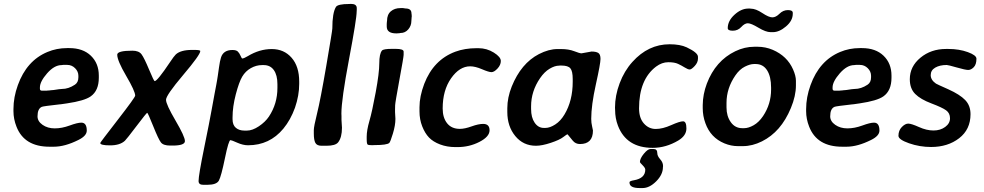

<svg xmlns="http://www.w3.org/2000/svg" viewBox="-20 -745 5033 982"><path d="M184.1 -297.9V-291Q184.1 -281.2 194.8 -281.2H218.8L221.2 -281.7L235.4 -282.7L237.8 -283.2L254.9 -284.7Q287.1 -290 296.4 -290Q330.6 -290 363.3 -312Q380.9 -323.7 380.9 -349.6V-357.4Q380.9 -379.4 364 -396.2Q347.2 -413.1 323.7 -413.1H303.2Q297.4 -412.1 294.9 -412.1Q257.8 -412.1 220.9 -369.9Q184.1 -327.6 184.1 -297.9ZM255.4 5.4H233.4Q104.5 5.4 64.5 -96.7Q48.8 -136.2 48.8 -176.3V-187Q48.8 -247.6 71.3 -309.6Q116.2 -434.6 222.2 -479Q269.5 -499 323.2 -499H334.5Q404.3 -499 444.8 -460Q485.4 -420.9 485.4 -358.4V-347.7Q485.4 -281.2 443.8 -252Q412.1 -229.5 322.8 -216.3Q293.9 -211.9 292.5 -211.9L282.2 -210.9Q202.6 -202.1 194.3 -198.7Q171.9 -189.5 171.9 -149.9Q171.9 -124.5 197.8 -106.4Q223.6 -88.4 260 -88.4Q296.4 -88.4 336.2 -103Q376 -117.7 396 -117.7Q423.8 -117.7 423.8 -77.1Q423.8 -50.3 381.3 -29.3Q312 5.4 255.4 5.4Z M850.6 -0.5Q815.4 -0.5 803 -16.6Q790.5 -32.7 763.4 -100.3Q736.3 -168 732.9 -168Q729.5 -168 678.5 -100.6Q627.4 -33.2 619.1 -25.4Q593.8 -1.5 543.2 -1.5Q492.7 -1.5 492.7 -13.7Q492.7 -16.6 582 -131.8Q671.4 -247.1 671.4 -255.9Q671.4 -278.3 625.5 -356.7Q579.6 -435.1 579.6 -465.3Q579.6 -485.8 657.2 -485.8Q690.4 -485.8 704.1 -467Q717.8 -448.2 742.4 -389.2Q767.1 -330.1 771 -330.1Q784.7 -330.1 849.6 -427.2Q870.1 -458 878.9 -466.3Q903.8 -489.7 962.4 -489.7H974.6Q1004.4 -489.7 1004.4 -483.9Q1004.4 -464.8 916.7 -361.3Q829.1 -257.8 829.1 -234.6Q829.1 -211.4 877.4 -128.9Q925.8 -46.4 925.8 -23.4Q925.8 -0.5 862.8 -0.5Z M1230 -77.1H1243.2Q1271 -77.1 1304 -99.1Q1336.9 -121.1 1355.5 -148.9Q1398.9 -214.4 1398.9 -295.4V-314.5Q1398.9 -360.8 1380.6 -386.5Q1362.3 -412.1 1329.1 -412.1H1319.8Q1290.5 -412.1 1262.9 -396.5Q1235.4 -380.9 1219 -353.3Q1202.6 -325.7 1186 -262.5Q1169.4 -199.2 1169.4 -144.5V-135.3Q1169.4 -105.5 1186.3 -91.3Q1203.1 -77.1 1230 -77.1ZM1510.3 -315.9Q1510.3 -256.8 1488.8 -194.3Q1466.3 -131.8 1429.2 -86.9Q1358.9 -2 1248.5 -2Q1223.1 -2 1193.6 -15.1Q1164.1 -28.3 1158.7 -28.3Q1149.4 -28.3 1130.4 64.5Q1111.3 157.2 1099.4 178.7Q1087.4 200.2 1040.5 200.2H1019Q995.6 200.2 995.6 180.7Q995.6 151.4 1023.9 12.9Q1052.2 -125.5 1062.7 -184.8Q1073.2 -244.1 1077.4 -265.1Q1081.5 -286.1 1086.4 -312.5L1090.3 -334.5L1093.8 -356.4Q1095.7 -367.7 1100.1 -400.4Q1104.5 -433.1 1110.4 -451.2Q1122.6 -489.3 1168.9 -489.3Q1188.5 -489.3 1196.5 -481.2Q1204.6 -473.1 1210.4 -459.5Q1216.3 -445.8 1219.2 -445.8Q1228 -446.3 1247.6 -458Q1307.1 -494.1 1369.9 -494.1Q1432.6 -494.1 1471.4 -449.7Q1510.3 -405.3 1510.3 -327.6Z M1585 -62.5V-79.6Q1585 -97.7 1601.8 -165.3Q1618.7 -232.9 1649.2 -410.6Q1679.7 -588.4 1679.7 -599.1Q1679.7 -679.2 1698.2 -709.5Q1707.5 -724.6 1766.6 -724.6L1774.9 -725.1Q1804.7 -725.1 1804.7 -703.6V-694.8L1804.2 -686.5Q1804.2 -648.4 1765.1 -441.9Q1726.1 -235.4 1726.1 -164.1L1726.6 -151.4Q1726.6 -141.6 1726.6 -131.8L1729 -91.8Q1729 -42 1709.5 -17.1Q1695.8 0.5 1649.9 0.5H1624.5Q1601.1 0.5 1593 -14.2Q1585 -28.8 1585 -62.5Z M2085.4 -657.7Q2085.4 -657.7 2084 -637.7Q2084 -613.3 2068.1 -594.7Q2052.2 -576.2 2028.3 -576.2L2020 -574.7H2015.6L2008.8 -574.2H2006.8Q1958 -574.2 1958 -609.4V-624.5L1958.5 -627V-631.3Q1959.5 -636.2 1959.5 -638.2Q1959.5 -670.4 1978.8 -687Q1998 -703.6 2028.3 -703.6H2041.5L2053.7 -701.7Q2084.5 -701.7 2084.5 -676.8Q2085.4 -671.9 2085.4 -670.4L2085.9 -662.1V-660.2ZM1855.5 -34.2V-45.9Q1855.5 -78.6 1869.4 -126.5Q1883.3 -174.3 1901.6 -273.2Q1919.9 -372.1 1919.9 -420.9Q1919.9 -469.7 1933.6 -486.3Q1940.9 -495.1 1984.9 -495.1H2003.4Q2044.4 -495.1 2044.4 -481V-464.4Q2044.4 -453.6 2022.9 -337.4Q2001.5 -221.2 2001 -207Q2000.5 -192.9 2000.5 -186V-171.4L2002.4 -137.2Q2002.4 -104 1989.5 -61.8Q1976.6 -19.5 1971.2 -14.2Q1960 -2.9 1895 -2.9L1882.8 -2.4Q1865.2 -2.4 1860.4 -5.6Q1855.5 -8.8 1855.5 -34.2Z M2125.5 -175.3V-196.3Q2125.5 -252 2149.9 -316.4Q2197.3 -439 2308.6 -480.5Q2357.4 -498.5 2417 -498.5H2427.2Q2469.7 -498.5 2505.6 -476.1Q2541.5 -453.6 2541.5 -433.1Q2541.5 -412.6 2524.4 -394.3Q2507.3 -376 2493.7 -376Q2480 -376 2445.3 -390.9Q2410.6 -405.8 2384.8 -405.8Q2330.1 -405.8 2287.1 -344.5Q2244.1 -283.2 2244.1 -190.4Q2244.1 -143.1 2266.8 -114.5Q2289.6 -85.9 2332 -85.9Q2356.9 -85.9 2392.1 -98.6Q2427.2 -111.3 2451.2 -111.3Q2483.9 -111.3 2483.9 -78.6Q2483.9 -45.9 2432.1 -19.3Q2380.4 7.3 2319.8 7.3H2309.1Q2266.6 7.3 2230.7 -6.3Q2194.8 -20 2174.1 -41.7Q2153.3 -63.5 2139.4 -98.9Q2125.5 -134.3 2125.5 -175.3Z M2696.3 -201.2V-187.5Q2696.3 -144 2714.6 -117.4Q2732.9 -90.8 2761.2 -90.8H2770Q2792.5 -90.8 2819.8 -108.4Q2847.2 -126 2867.2 -159.7Q2909.2 -229.5 2909.2 -327.1V-340.3Q2909.2 -381.3 2897.2 -395.5Q2885.3 -409.7 2852.1 -409.7H2843.3L2838.9 -409.2Q2817.4 -409.2 2790.8 -393.3Q2764.2 -377.4 2742.2 -345.2Q2696.3 -278.3 2696.3 -201.2ZM3003.9 -137.2Q3003.9 -116.7 3008.3 -98.9Q3012.7 -81.1 3012.7 -77.6Q3012.7 -8.3 2946.3 -8.3Q2923.3 -8.3 2909.2 -25.9Q2883.3 -58.1 2882.8 -58.1Q2878.9 -58.1 2860.4 -43.7Q2841.8 -29.3 2796.9 -14.4Q2752 0.5 2721.2 0.5Q2656.2 0.5 2615.5 -49.1Q2574.7 -98.6 2574.7 -172.4V-191.4Q2574.7 -245.6 2597.2 -302.2Q2645 -420.9 2736.3 -468.3Q2786.6 -494.1 2831.5 -494.1H2849.6Q2888.7 -494.1 2916.7 -483.2Q2944.8 -472.2 2954.1 -472.2L3005.4 -481.4Q3028.3 -481.4 3039.8 -474.4Q3051.3 -467.3 3051.3 -443.6Q3051.3 -419.9 3027.6 -313.2Q3003.9 -206.5 3003.9 -137.2Z M3404.8 -518.6Q3458.5 -518.6 3492.2 -502.9Q3549.8 -475.6 3549.8 -454.6V-445.3Q3549.8 -425.3 3533.2 -407.5Q3516.6 -389.6 3507.6 -389.6Q3498.5 -389.6 3482.4 -399.7Q3466.3 -409.7 3448.2 -418.2Q3430.2 -426.8 3397.9 -426.8Q3365.7 -426.8 3335.4 -404.3Q3248.5 -338.4 3248.5 -190.9Q3248.5 -141.1 3273.4 -113.3Q3298.3 -85.4 3333.7 -85.4Q3369.1 -85.4 3412.8 -105Q3456.5 -124.5 3473.6 -124.5Q3490.7 -124.5 3490.7 -87.9Q3490.7 -51.3 3449.2 -26.4Q3385.7 11.2 3318.4 11.2Q3184.1 11.2 3140.6 -102.1Q3126 -140.1 3126 -183.1L3125.5 -194.8Q3125.5 -255.9 3149.2 -319.1Q3172.9 -382.3 3214.4 -428.2Q3295.4 -518.6 3404.8 -518.6ZM3266.6 216.8H3251.5Q3199.7 216.8 3199.7 189V187Q3199.7 180.7 3223.1 176.8Q3280.3 166.5 3280.3 122.6Q3280.3 113.8 3266.6 100.1Q3252.9 86.4 3252.9 84Q3252.9 65.9 3272.9 41.5Q3293 17.1 3307.1 17.1H3322.8Q3341.8 17.1 3341.8 38.1Q3341.8 52.7 3356.4 69.3Q3371.1 85.9 3371.1 103V106.4L3370.6 109.9Q3370.6 147.9 3336.2 182.4Q3301.8 216.8 3266.6 216.8Z M3776.4 -89.4H3785.6Q3808.1 -89.4 3834.7 -104.5Q3861.3 -119.6 3882.8 -151.4Q3923.8 -212.9 3923.8 -287.1V-296.9Q3923.8 -353.5 3903.3 -385.5Q3882.8 -417.5 3845.2 -417.5H3835.9Q3816.4 -417.5 3789.6 -404.1Q3762.7 -390.6 3741.2 -359.4Q3695.8 -293.5 3695.8 -218.8V-195.3Q3695.8 -150.9 3717.8 -120.1Q3739.7 -89.4 3776.4 -89.4ZM3807.1 -701.2H3815.9L3820.3 -700.7Q3845.2 -700.7 3878.7 -678.5Q3912.1 -656.2 3930.2 -656.2Q3948.2 -656.2 3966.8 -674.8Q3985.4 -693.4 4010 -693.4Q4034.7 -693.4 4034.7 -679.2V-674.8Q4034.7 -639.2 4000.2 -609.9Q3965.8 -580.6 3933.6 -580.6H3920.9Q3897 -580.6 3859.1 -603.3Q3821.3 -626 3804.9 -626Q3788.6 -626 3771.2 -606.9Q3753.9 -587.9 3728 -587.9Q3702.1 -587.9 3702.1 -601.1Q3702.1 -638.2 3736.6 -669.7Q3771 -701.2 3807.1 -701.2ZM3779.3 2.4H3754.4Q3719.2 2.4 3685.1 -11.7Q3614.3 -41 3587.9 -114.7Q3574.2 -151.9 3574.2 -191.9V-208Q3574.7 -262.7 3595.2 -317.4Q3639.6 -434.1 3740.7 -482.9Q3788.1 -505.9 3838.4 -505.9H3854.5Q3895 -505.9 3932.1 -490.2Q4005.9 -458.5 4036.1 -390.1Q4050.8 -356.9 4050.8 -332V-308.1Q4050.8 -254.4 4025.1 -192.6Q3999.5 -130.9 3962.6 -88.6Q3925.8 -46.4 3877 -22Q3828.1 2.4 3779.3 2.4Z M4238.3 -297.9V-291Q4238.3 -281.2 4249 -281.2H4272.9L4275.4 -281.7L4289.6 -282.7L4292 -283.2L4309.1 -284.7Q4341.3 -290 4350.6 -290Q4384.8 -290 4417.5 -312Q4435.1 -323.7 4435.1 -349.6V-357.4Q4435.1 -379.4 4418.2 -396.2Q4401.4 -413.1 4377.9 -413.1H4357.4Q4351.6 -412.1 4349.1 -412.1Q4312 -412.1 4275.1 -369.9Q4238.3 -327.6 4238.3 -297.9ZM4309.6 5.4H4287.6Q4158.7 5.4 4118.7 -96.7Q4103 -136.2 4103 -176.3V-187Q4103 -247.6 4125.5 -309.6Q4170.4 -434.6 4276.4 -479Q4323.7 -499 4377.4 -499H4388.7Q4458.5 -499 4499 -460Q4539.6 -420.9 4539.6 -358.4V-347.7Q4539.6 -281.2 4498 -252Q4466.3 -229.5 4377 -216.3Q4348.1 -211.9 4346.7 -211.9L4336.4 -210.9Q4256.8 -202.1 4248.5 -198.7Q4226.1 -189.5 4226.1 -149.9Q4226.1 -124.5 4252 -106.4Q4277.8 -88.4 4314.2 -88.4Q4350.6 -88.4 4390.4 -103Q4430.2 -117.7 4450.2 -117.7Q4478 -117.7 4478 -77.1Q4478 -50.3 4435.5 -29.3Q4366.2 5.4 4309.6 5.4Z M4818.8 -494.6H4830.1Q4885.7 -494.6 4929.9 -478.5Q4974.1 -462.4 4974.1 -444.8Q4974.1 -415 4960.2 -401.1Q4946.3 -387.2 4932.1 -387.2Q4918 -387.2 4873.5 -399.9Q4829.1 -412.6 4822.3 -412.6Q4786.6 -412.6 4763.4 -399.2Q4740.2 -385.7 4740.2 -360.8Q4740.2 -335.9 4767.1 -317.4Q4771 -314.5 4830.6 -288.1Q4889.2 -261.7 4916.5 -233.4Q4943.8 -205.1 4943.8 -161.1Q4943.8 -83 4885.7 -38.1Q4827.6 6.8 4742.2 6.8Q4683.6 6.8 4629.4 -12.2Q4575.2 -31.2 4575.2 -50.3Q4575.2 -77.6 4592.3 -95.2Q4609.4 -112.8 4625.2 -112.8Q4641.1 -112.8 4680.2 -95.2Q4719.2 -77.6 4754.4 -77.6Q4789.6 -77.6 4814.2 -95.7Q4838.9 -113.8 4838.9 -140.1Q4838.9 -166.5 4818.8 -180.9Q4798.8 -195.3 4743.7 -216.1Q4688.5 -236.8 4660.9 -264.4Q4633.3 -292 4633.3 -339.8Q4633.3 -404.8 4687.5 -449.7Q4741.7 -494.6 4818.8 -494.6Z"/></svg>

Font: Averia Sans Libre
Style: Bold Italic
Weight: 700
Italic angle: -6.90001°
Version: Version 1.002